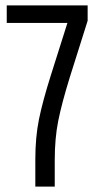

<svg xmlns="http://www.w3.org/2000/svg" viewBox="-20 -692 369 712"><path d="M5 -672H305V-615L239 -406Q209 -309 196 -244Q183 -179 183 -98V0H111V-101Q111 -183 124.5 -249.5Q138 -316 168 -411L230 -607H5Z"/></svg>

Font: Khand
Style: Regular
Weight: 400
Designer: Devanagari: Sanchit Sawaria, Jyotish Sonowal; Latin: Satya Rajpurohit
Foundry: Indian Type Foundry
Version: Version 1.101;PS 1.0;hotconv 1.0.78;makeotf.lib2.5.61930; tt